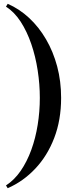

<svg xmlns="http://www.w3.org/2000/svg" viewBox="-20 -820 406 1010"><path d="M20.5 170 11.5 155.5Q55.5 127 88.8 78.8Q122 30.5 144.5 -31.2Q167 -93 178.2 -163Q189.5 -233 189.5 -305Q189.5 -377 178.2 -450Q167 -523 144.5 -588.8Q122 -654.5 88.8 -705.8Q55.5 -757 11.5 -785L20.5 -800Q81.5 -773.5 133 -725.8Q184.5 -678 222.2 -613.2Q260 -548.5 280.8 -470.5Q301.5 -392.5 301.5 -305Q301.5 -188.5 265.2 -94.2Q229 0 165.5 67.2Q102 134.5 20.5 170Z"/></svg>

Font: Bodoni Moda Medium
Style: Regular
Weight: 500
Designer: Owen Earl
Foundry: indestructible type
Version: Version 2.005